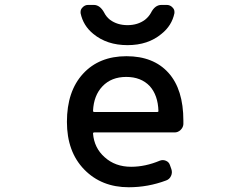

<svg xmlns="http://www.w3.org/2000/svg" viewBox="-20 -789 1040 797"><path d="M371.1 -239.3Q366.2 -239.3 366.2 -234.4Q371.1 -174.8 414.1 -136.7Q458 -96.7 524.4 -96.7Q583 -96.7 643.6 -122.1Q656.2 -127 668.9 -121.6Q681.6 -116.2 685.5 -103.5L691.4 -86.9Q696.3 -72.3 689.9 -58.6Q683.6 -44.9 669.9 -40Q594.7 -11.7 514.6 -11.7Q401.4 -11.7 329.6 -85.4Q257.8 -159.2 257.8 -283.2Q257.8 -410.2 324.7 -482.9Q391.6 -555.7 504.9 -555.7Q617.2 -555.7 679.2 -486.8Q741.2 -418 741.2 -288.1Q741.2 -282.2 741.2 -273.4Q740.2 -259.8 729.5 -249.5Q718.8 -239.3 705.1 -239.3ZM366.2 -329.1Q366.2 -324.2 371.1 -324.2H632.8Q637.7 -324.2 637.7 -328.1Q635.7 -393.6 601.6 -431.6Q565.4 -469.7 503.9 -469.7Q442.4 -469.7 405.3 -430.7Q369.1 -392.6 366.2 -329.1ZM314.5 -734.4Q314.5 -737.3 314.5 -740.2Q314.5 -750 322.3 -757.8Q332 -768.6 345.7 -768.6H369.1Q395.5 -768.6 413.1 -735.4Q420.9 -719.7 436.5 -707Q466.8 -684.6 509.3 -684.6Q551.8 -684.6 582 -707Q597.7 -719.7 606.4 -735.4Q623 -768.6 650.4 -768.6H671.9Q686.5 -768.6 696.3 -757.8Q704.1 -750 704.1 -740.2Q704.1 -737.3 704.1 -734.4Q693.4 -682.6 650.4 -648.4Q594.7 -601.6 509.3 -601.6Q423.8 -601.6 367.2 -648.4Q325.2 -682.6 314.5 -734.4Z"/></svg>

Font: Gen Jyuu Gothic L Monospace Medium
Style: Regular
Weight: 500
Designer: [Source Han Sans]
Ryoko NISHIZUKA  (kana & ideographs); Paul D. Hunt (Latin, Greek & Cyrillic); Wenlong ZHANG  (bopomofo
Version: Version 1.002.20150607